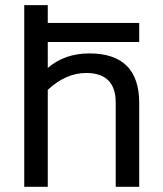

<svg xmlns="http://www.w3.org/2000/svg" viewBox="-20 -718 628 738"><path d="M163.6 -556.6V-457Q229 -512.7 323.2 -512.7Q515.1 -512.7 515.1 -321.8V0H424.8V-323.2Q424.8 -437.5 311 -437.5Q233.4 -437.5 163.6 -372.6V0H73.2V-698.2H163.6V-629.9H515.1V-556.6Z"/></svg>

Font: Voltera
Style: Regular
Weight: 400
Designer: Bernd Montag
Version: Version 1.301